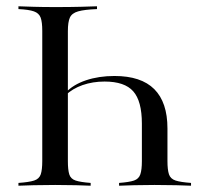

<svg xmlns="http://www.w3.org/2000/svg" viewBox="-20 -591 639 611"><path d="M288.7 -571V-562.1Q248.4 -560.5 228.6 -554.8Q208.9 -549.2 202.4 -535.1Q196 -521 196 -491.9V-78.2Q196 -50.8 200.4 -36.3Q204.8 -21.8 220.6 -16.5Q236.3 -11.3 268.5 -8.9V0Q251.6 -0.8 222.2 -1.6Q192.7 -2.4 155.6 -2.4Q116.9 -2.4 87.1 -1.6Q57.3 -0.8 38.7 0V-8.9Q72.6 -11.3 88.7 -16.5Q104.8 -21.8 109.7 -36.3Q114.5 -50.8 114.5 -78.2V-492.7Q114.5 -521 109.3 -535.1Q104 -549.2 87.9 -554.8Q71.8 -560.5 38.7 -562.1V-571Q57.3 -570.2 86.7 -569.4Q116.1 -568.5 157.3 -568.5Q202.4 -568.5 236.3 -569.4Q270.2 -570.2 288.7 -571ZM344.4 -349.2Q429 -349.2 471 -307.3Q512.9 -265.3 512.9 -182.3V-78.2Q512.9 -50.8 517.7 -36.3Q522.6 -21.8 538.7 -16.5Q554.8 -11.3 587.9 -8.9V0Q571 -0.8 540.7 -1.6Q510.5 -2.4 471.8 -2.4Q436.3 -2.4 406.9 -1.6Q377.4 -0.8 358.9 0V-8.9Q391.1 -11.3 406.5 -16.5Q421.8 -21.8 426.6 -36.3Q431.5 -50.8 431.5 -78.2V-197.6Q431.5 -269.4 404 -300.4Q376.6 -331.5 312.9 -331.5Q275 -331.5 242.7 -320.2Q210.5 -308.9 188.7 -287.9V-296Q212.9 -321.8 253.6 -335.5Q294.4 -349.2 344.4 -349.2Z"/></svg>

Font: Playfair 144pt
Style: Regular
Weight: 400
Designer: Claus Eggers Sørensen
Foundry: Claus Eggers Sørensen
Version: Version 2.001;gftools[0.9.30]